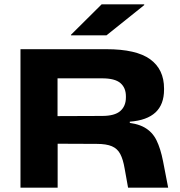

<svg xmlns="http://www.w3.org/2000/svg" viewBox="-20 -866 830 886"><path d="M571 0 555 -89Q548 -130.5 535 -155.2Q522 -180 496.5 -191Q471 -202 426.5 -202L195.5 -203V-330L451 -331Q509.5 -331 535.2 -353.8Q561 -376.5 561 -416.5V-421.5Q561 -461 535.5 -482.8Q510 -504.5 451.5 -504.5H195.5V-639H470.5Q609 -639 673 -592.5Q737 -546 737 -457.5V-452.5Q737 -384 697.5 -347.2Q658 -310.5 579 -304.5V-278.5L545 -302.5Q610 -298.5 646.5 -278Q683 -257.5 702 -219Q721 -180.5 732.5 -121.5L756 0ZM74.5 0V-639H245.5V-278L246 -217.5V0ZM449 -846H645.5V-842.5L471.5 -703H307.5V-705.5Z"/></svg>

Font: Anek Latin Expanded
Style: Bold
Weight: 700
Width: 7
Designer: Yesha Goshar
Foundry: Ek Type
Version: Version 1.003